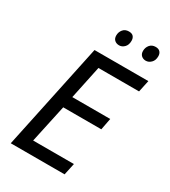

<svg xmlns="http://www.w3.org/2000/svg" viewBox="-217 -1013 988 1118"><g transform="rotate(30 277.0 -454.0)"><path d="M41 0 192 -714H554L537 -635H264L217 -412H472L457 -334H201L146 -79H420L403 0ZM481 -809Q463 -809 451 -820Q439 -831 439 -851Q439 -874 453 -891Q467 -908 492 -908Q512 -908 522 -897Q532 -886 532 -868Q532 -840 516 -824.5Q500 -809 481 -809ZM302 -809Q283 -809 271 -820Q259 -831 259 -851Q259 -874 273 -891Q287 -908 312 -908Q333 -908 342.5 -897Q352 -886 352 -868Q352 -840 336.5 -824.5Q321 -809 302 -809Z"/></g></svg>

Font: Manna Sans
Style: Italic
Weight: 400
Italic angle: -12°
Designer: Monotype Design Team
Foundry: Monotype Imaging Inc.
Version: Version 2.001.1; ttfautohint (v1.8.2)